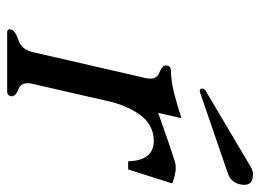

<svg xmlns="http://www.w3.org/2000/svg" viewBox="-115 -609 724 534"><g transform="rotate(90 247.0 -342.0)"><path d="M236.3 -536.1Q235.4 -535.6 233.4 -535.6Q224.6 -535.6 226.6 -543.9Q227.5 -547.9 231.4 -551.3L443.8 -677.2Q454.1 -683.6 464.8 -683.6Q494.1 -683.6 494.1 -659.7Q494.1 -654.3 492.7 -647.5Q486.8 -622.1 462.4 -613.8ZM263.7 -290.5 213.4 -71.3Q211.4 -63.5 211.4 -56.6Q211.4 -37.6 228 -31.2Q248 -23.4 247.6 -13.2Q247.6 -11.7 247.6 -10.3Q245.1 0 235.4 0H69.8Q61.5 0 61.5 -6.8Q61.5 -8.3 62 -10.3Q64.9 -22.5 91.3 -31.2Q117.7 -40 125 -71.3L196.8 -383.8Q198.7 -391.1 198.7 -397.5Q198.7 -417 181.6 -423.3Q161.6 -431.2 162.1 -441.9Q162.1 -443.4 162.1 -444.8Q164.6 -455.1 174.8 -455.1Q207.5 -456.1 241.2 -464.8Q274.4 -473.6 308.6 -484.4L293.9 -419.9L367.7 -445.8Q408.7 -460 431.2 -466.8Q438 -468.8 446.8 -468.8Q464.8 -468.8 490.2 -459L451.2 -336.4H428.7Q426.3 -407.7 372.1 -407.7Q366.7 -407.7 361.3 -407.2Q322.8 -402.3 299.3 -369.1Q275.4 -335.9 263.7 -290.5Z"/></g></svg>

Font: Caudex
Style: Italic
Weight: 400
Italic angle: -13°
Version: Version 1.04